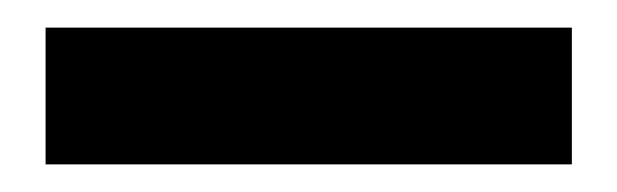

<svg xmlns="http://www.w3.org/2000/svg" viewBox="-20 -694 447 139"><path d="M13 -575V-674H394V-575Z"/></svg>

Font: DM Sans 20pt ExtraBold
Style: Regular
Weight: 800
Version: Version 4.004;gftools[0.9.30]